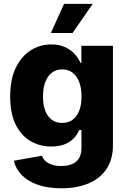

<svg xmlns="http://www.w3.org/2000/svg" viewBox="-20 -786 676 1021"><path d="M307.1 215.3Q234.9 215.3 181.6 196.8Q128.4 178.2 95.9 145.3Q63.5 112.3 53.7 68.8L203.1 42Q208 57.1 220.9 69.6Q233.9 82 255.1 89.4Q276.4 96.7 306.2 96.7Q357.9 96.7 385.5 73Q413.1 49.3 413.1 0V-94.7H401.4Q391.1 -69.8 371.6 -49.8Q352.1 -29.8 322.8 -18.3Q293.5 -6.8 253.4 -6.8Q192.4 -6.8 142.8 -35.4Q93.3 -64 63.7 -122.8Q34.2 -181.6 34.2 -272Q34.2 -365.7 64.7 -427.2Q95.2 -488.8 144.8 -519.3Q194.3 -549.8 252.9 -549.8Q294.9 -549.8 325.7 -535.6Q356.4 -521.5 377 -498.8Q397.5 -476.1 408.2 -451.2H412.6V-542.5H580.6V-14.2Q580.6 62 546.1 113Q511.7 164.1 450 189.7Q388.2 215.3 307.1 215.3ZM310.5 -132.3Q343.3 -132.3 366.2 -149.2Q389.2 -166 401.4 -197.5Q413.6 -229 413.6 -272.9Q413.6 -316.9 401.4 -349.4Q389.2 -381.8 366.2 -399.4Q343.3 -417 310.5 -417Q277.8 -417 255.1 -398.9Q232.4 -380.9 220.5 -348.6Q208.5 -316.4 208.5 -272.9Q208.5 -229 220.5 -197.5Q232.4 -166 255.1 -149.2Q277.8 -132.3 310.5 -132.3ZM250.5 -610.4 320.8 -765.6H473.1L365.7 -610.4Z"/></svg>

Font: Inter 16pt ExtraBold
Style: Regular
Weight: 800
Version: Version 4.001;git-66647c0bb